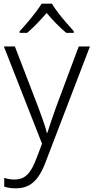

<svg xmlns="http://www.w3.org/2000/svg" viewBox="-20 -785 510 1046"><path d="M1 -532H61L188 -202Q199 -172 208 -147Q217 -122 224 -100.5Q231 -79 235 -61H238Q245 -85 257.5 -121Q270 -157 285 -200L409 -532H470L230 94Q213 141 191 174Q169 207 139 224Q109 241 66 241Q47 241 31.5 238.5Q16 236 3 232V184Q15 188 29 190.5Q43 193 59 193Q88 193 108.5 181.5Q129 170 145 146.5Q161 123 175 87L209 -2ZM263 -765Q275 -744 296 -716.5Q317 -689 340.5 -662Q364 -635 382 -615V-606H341Q314 -628 286 -657Q258 -686 234 -714Q210 -686 182.5 -657.5Q155 -629 128 -606H87V-615Q106 -635 129 -662Q152 -689 173 -716.5Q194 -744 207 -765Z"/></svg>

Font: Noto Sans Armenian Light
Style: Regular
Weight: 300
Designer: Monotype Design Team
Foundry: Monotype Imaging Inc.
Version: Version 2.007